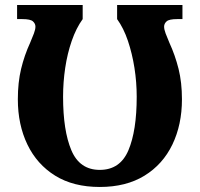

<svg xmlns="http://www.w3.org/2000/svg" viewBox="-20 -734 795 764"><path d="M377 10Q272 10 199.5 -35Q127 -80 89 -159Q51 -238 51 -339Q51 -406 64 -460Q77 -514 100 -564Q109 -585 115 -601Q121 -617 121 -628Q121 -640 111 -649Q101 -658 69 -658H48V-714H309V-658Q283 -622 265.5 -571.5Q248 -521 239.5 -464Q231 -407 231 -349Q231 -214 264 -136Q297 -58 377 -58Q458 -58 491 -136Q524 -214 524 -349Q524 -407 515 -464Q506 -521 489 -571.5Q472 -622 446 -658V-714H706V-658H685Q653 -658 643 -649Q633 -640 633 -628Q633 -617 639 -601Q645 -585 654 -564Q677 -514 690.5 -460Q704 -406 704 -339Q704 -238 666 -159Q628 -80 555 -35Q482 10 377 10Z"/></svg>

Font: Noto Serif SemiCondensed ExtraBold
Style: Regular
Weight: 800
Width: 4
Designer: Monotype Design Team
Foundry: Monotype Imaging Inc.
Version: Version 2.015